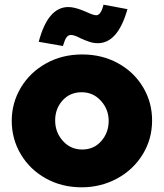

<svg xmlns="http://www.w3.org/2000/svg" viewBox="-20 -785 697 818"><path d="M628 -272Q628 -349 589.5 -413.5Q551 -478 483 -515.5Q415 -553 330 -553Q245 -553 176.5 -515Q108 -477 69 -412Q30 -347 30 -270Q30 -193 68.5 -128Q107 -63 175 -25Q243 13 328 13Q409 13 478 -24Q547 -61 587.5 -126.5Q628 -192 628 -272ZM443 -270Q443 -220 411.5 -184Q380 -148 330 -148Q281 -148 248 -184.5Q215 -221 215 -272Q215 -322 246.5 -357Q278 -392 328 -392Q377 -392 410 -355.5Q443 -319 443 -270ZM282 -636Q297 -636 323 -622Q345 -612 362 -606.5Q379 -601 397 -601Q482 -601 523 -746L421 -765Q410 -720 390 -720Q378 -720 348 -734Q344 -736 328.5 -742Q313 -748 298.5 -751.5Q284 -755 271 -755Q184 -755 145 -607L248 -589Q256 -616 263.5 -626Q271 -636 282 -636Z"/></svg>

Font: Geom Black
Style: Bold
Weight: 900
Version: Version 1.102